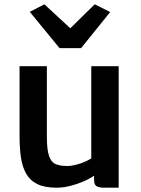

<svg xmlns="http://www.w3.org/2000/svg" viewBox="-20 -865 656 893"><path d="M243.5 8Q187.5 8 153.2 -9Q119 -26 101.2 -58Q83.5 -90 77.2 -133.8Q71 -177.5 71 -230.5V-557H198V-230.5Q198 -169 208 -139.8Q218 -110.5 238.8 -101.8Q259.5 -93 292.5 -93Q312 -93 334 -98.8Q356 -104.5 375 -112.8Q394 -121 404.5 -128.5V-557H532V8H464.5Q442.5 8 430 1.5Q417.5 -5 417.5 -30.5V-69L420 -49.5Q398 -34 368 -21Q338 -8 305.5 0Q273 8 243.5 8ZM118.5 -810 186.5 -845 307 -733.5 420.5 -845 492.5 -809 357 -641H257Z"/></svg>

Font: Merriweather Sans Medium
Style: Regular
Weight: 500
Designer: Eben Sorkin
Foundry: Eben Sorkin
Version: Version 2.001